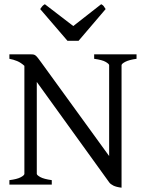

<svg xmlns="http://www.w3.org/2000/svg" viewBox="-20 -872 689 907"><path d="M24.4 0V-21Q60.5 -25.4 77.9 -34.7Q95.2 -43.9 95.2 -50.8V-561Q78.6 -576.2 61 -583.5Q43.5 -590.8 24.4 -594.2V-615.2H127.9Q135.3 -615.2 139.9 -614Q144.5 -612.8 149.2 -608.9Q153.8 -605 159.7 -597.4Q165.5 -589.8 174.8 -577.1L495.6 -134.8V-564Q495.6 -569.8 479.7 -579.3Q463.9 -588.9 424.8 -594.2V-615.2H625V-594.2Q589.8 -589.4 572 -580.1Q554.2 -570.8 554.2 -564V14.6Q529.8 11.7 515.9 4.9Q502 -2 496.1 -10.3L153.8 -484.9V-50.8Q153.8 -44.9 170.2 -35.6Q186.5 -26.4 224.6 -21V0ZM351.1 -679.2H298.8L169.9 -829.1Q173.3 -834 175.8 -837.4Q178.2 -840.8 180.4 -843.3Q182.6 -845.7 185.3 -847.7Q188 -849.6 191.9 -852.1L326.2 -749L458 -852.1Q466.3 -847.7 469.7 -843.3Q473.1 -838.9 479 -829.1Z"/></svg>

Font: Gentium
Style: Regular
Weight: 400
Designer: J. Victor Gaultney
Version: Version 1.03; 2011; OFL 1.1 release